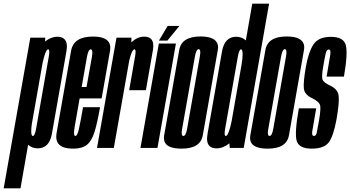

<svg xmlns="http://www.w3.org/2000/svg" viewBox="-99 -805 1906 1045"><path d="M-79 220 66 -600H147L146.5 -579Q179 -605 212.5 -605Q238.5 -605 251.5 -592Q271 -573 262.5 -525.5Q248.5 -446.5 223 -301Q197.5 -156 183.5 -76.8Q169.5 2.5 106 2.5Q76.5 2.5 54 -17L12.5 220ZM74 -129Q71 -106.5 71 -91Q71 -65 80 -65Q90.5 -65 97.5 -104.5Q104.5 -144 132 -301Q159.5 -456.5 166.5 -496.5Q173 -532.5 165 -536Q164 -536.5 163 -536.5Q154.5 -536.5 145.5 -510Q139 -490.5 133 -463.5Z M299.5 4Q237.5 4 217 -25Q202.5 -46 209 -81Q224 -166 247.5 -299.5Q274 -450.5 287.8 -528.2Q301.5 -606 406.5 -606Q474 -606 493.5 -575Q504.5 -557.5 500 -529.5Q486.5 -453 460 -302.5Q457 -285 454 -269.5H334.5Q315 -159 307.5 -115.5Q299.5 -69.5 309 -65.5Q310 -65 311.5 -65Q321.5 -65 329.8 -100.2Q338 -135.5 353 -221.5H445.5Q430.5 -134.5 415 -85.5Q399.5 -36.5 373.2 -16.2Q347 4 299.5 4ZM345.5 -331.5H372Q394 -453.5 401 -494Q407.5 -531 398 -535.5Q396.5 -536.5 395 -536.5Q381.5 -536.5 374 -494Q367.5 -456 345.5 -331.5Z M604 -314Q629 -457 636 -497Q642.5 -533 634.5 -536Q633.5 -536.5 633 -536.5Q624 -536.5 614.5 -510Q608 -491.5 604.5 -475.5L520.5 0H429L535 -600H616.5L615.5 -574.5Q649 -605.5 685.5 -605.5Q710.5 -605.5 723 -593Q740.5 -575.5 733.5 -533.5Q721 -461.5 695 -314Z M665.5 0 765.5 -568H858.5L758 0ZM766 -584 813.5 -664H877.5L812 -584Z M889.5 4Q819 4 800 -27Q790 -43.5 794.5 -69Q807.5 -142 835.5 -300.5Q863.5 -459.5 876.5 -533Q889.5 -606.5 992 -606.5Q1061.5 -606.5 1080.5 -575Q1091 -558.5 1086.5 -533Q1073.5 -459.5 1045.5 -300.5Q1017.5 -142 1004.8 -69Q992 4 889.5 4ZM899 -65Q912.5 -65 919.5 -104.8Q926.5 -144.5 954 -300.5Q981.5 -457 988.5 -497Q995 -532 985.5 -536.5Q984 -537.5 982.5 -537.5Q969 -537.5 961.8 -497.2Q954.5 -457 927 -300.5Q899.5 -144.5 892.5 -105Q886 -70.5 895.5 -66Q897 -65 899 -65Z M1151.5 0 1149.5 -25Q1115.5 2.5 1080 2.5Q1054.5 2.5 1041.5 -10Q1022 -29 1030.5 -76.5Q1044.5 -156 1070 -301Q1095.5 -446.5 1109.5 -525.8Q1123.5 -605 1187 -605Q1217 -605 1239 -585L1274 -785H1365.5L1227.5 0ZM1162 -147.5 1216 -454.5Q1221.5 -487.5 1221.5 -510Q1221.5 -533.5 1214.5 -536Q1214 -536.5 1213 -536.5Q1202.5 -536.5 1195.5 -496.5Q1188.5 -456.5 1161 -301Q1133.5 -145 1126.5 -105Q1120 -69 1128 -65.5Q1128.5 -65 1130 -65Q1138.5 -65 1147.5 -91.5Q1155.5 -113.5 1162 -147.5Z M1358.5 4Q1288 4 1269 -27Q1259 -43.5 1263.5 -69Q1276.5 -142 1304.5 -300.5Q1332.5 -459.5 1345.5 -533Q1358.5 -606.5 1461 -606.5Q1530.5 -606.5 1549.5 -575Q1560 -558.5 1555.5 -533Q1542.5 -459.5 1514.5 -300.5Q1486.5 -142 1473.8 -69Q1461 4 1358.5 4ZM1368 -65Q1381.5 -65 1388.5 -104.8Q1395.5 -144.5 1423 -300.5Q1450.5 -457 1457.5 -497Q1464 -532 1454.5 -536.5Q1453 -537.5 1451.5 -537.5Q1438 -537.5 1430.8 -497.2Q1423.5 -457 1396 -300.5Q1368.5 -144.5 1361.5 -105Q1355 -70.5 1364.5 -66Q1366 -65 1368 -65Z M1598 4Q1529.5 4 1516.2 -37Q1503 -78 1527.5 -215.5H1622Q1604 -115 1600.5 -90Q1598 -70.5 1605 -66Q1606.5 -65 1609.5 -65Q1621.5 -65 1625.2 -84.2Q1629 -103.5 1637 -147.5Q1649.5 -219.5 1641.8 -236.2Q1634 -253 1603 -269Q1559.5 -288.5 1555 -321.2Q1550.5 -354 1566 -442.5Q1580 -521.5 1607 -563Q1634 -604.5 1702 -604.5Q1771 -604.5 1783 -559.5Q1795 -514.5 1773 -388H1678.5Q1694 -477 1698.5 -506.5Q1702 -531 1694 -535Q1692.5 -536 1690.5 -536Q1678.5 -536 1673 -511.2Q1667.5 -486.5 1660.5 -444.5Q1649.5 -384 1657.5 -369.2Q1665.5 -354.5 1696 -340Q1738.5 -321 1743.8 -285.8Q1749 -250.5 1733 -158Q1717 -67.5 1691.5 -31.8Q1666 4 1598 4Z"/></svg>

Font: Anybody UltraCondensed Medium
Style: Italic
Weight: 500
Width: 1
Italic angle: -10°
Designer: Tyler Finck
Foundry: Etcetera Type Company
Version: Version 1.010; ttfautohint (v1.8.3) -l 8 -r 50 -G 200 -x 14 